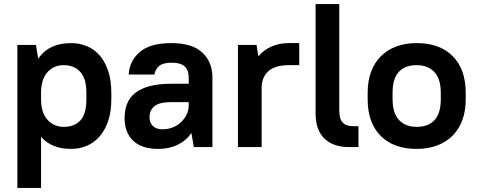

<svg xmlns="http://www.w3.org/2000/svg" viewBox="-20 -720 2335 940"><path d="M327 9Q233 9 181 -50V200H65V-500H156L167 -432Q193 -471 233.5 -490Q274 -509 327 -509Q370 -509 406.5 -493.5Q443 -478 469 -447.5Q495 -417 510 -371.5Q525 -326 525 -266V-234Q525 -174 510 -129Q495 -84 468.5 -53Q442 -22 406 -6.5Q370 9 327 9ZM292 -99Q345 -99 374 -131Q403 -163 403 -234V-266Q403 -335 373 -368Q343 -401 292 -401Q244 -401 213.5 -368Q183 -335 181 -272V-234Q181 -168 212.5 -133.5Q244 -99 292 -99Z M755 9Q674 9 632 -31Q590 -71 590 -142Q590 -181 602.5 -212.5Q615 -244 642.5 -265.5Q670 -287 713.5 -298.5Q757 -310 820 -310H904V-340Q904 -376 884.5 -394.5Q865 -413 820 -413Q778 -413 759 -397Q740 -381 736 -355H610Q614 -422 664.5 -465.5Q715 -509 820 -509Q920 -509 970 -463Q1020 -417 1020 -340V0H929L917 -69Q891 -31 849.5 -11Q808 9 755 9ZM775 -87Q803 -87 826.5 -96.5Q850 -106 867 -122.5Q884 -139 894 -160Q904 -181 904 -205V-220H820Q760 -220 736 -200Q712 -180 712 -146Q712 -119 728.5 -103Q745 -87 775 -87Z M1145 -500H1236L1245 -444Q1271 -476 1309.5 -492.5Q1348 -509 1395 -509H1445V-401H1395Q1326 -401 1293.5 -371Q1261 -341 1261 -290V0H1145Z M1689 0Q1610 0 1567.5 -42.5Q1525 -85 1525 -165V-700H1641V-177Q1641 -138 1658 -120Q1675 -102 1710 -102H1735V0H1689Z M2020 9Q1907 9 1843.5 -55Q1780 -119 1780 -234V-266Q1780 -323 1796.5 -368Q1813 -413 1844.5 -444.5Q1876 -476 1920 -492.5Q1964 -509 2020 -509Q2133 -509 2196.5 -445Q2260 -381 2260 -266V-234Q2260 -177 2243.5 -132Q2227 -87 2195.5 -55.5Q2164 -24 2119.5 -7.5Q2075 9 2020 9ZM2020 -99Q2077 -99 2107.5 -132Q2138 -165 2138 -234V-266Q2138 -334 2106.5 -367.5Q2075 -401 2020 -401Q1963 -401 1932.5 -368Q1902 -335 1902 -266V-234Q1902 -166 1933.5 -132.5Q1965 -99 2020 -99Z"/></svg>

Font: Retni Sans
Style: Bold
Weight: 700
Designer: Vitaly Kuzmin
Foundry: ParaType Ltd.
Version: Version 1.00;March 2, 2019;FontCreator 11.5.0.2425 64-bit; t